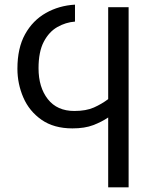

<svg xmlns="http://www.w3.org/2000/svg" viewBox="-20 -567 659 827"><path d="M446 240V-61Q418 -42 381.5 -28Q345 -14 292 -14Q212 -14 159 -51Q106 -88 80.5 -147Q55 -206 55 -271Q55 -360 88 -419.5Q121 -479 177.5 -511Q234 -543 303 -547V-474Q263 -471 227 -450.5Q191 -430 168.5 -387Q146 -344 146 -273Q146 -191 186 -140Q226 -89 300 -89Q351 -89 384.5 -104Q418 -119 446 -140V-536H534V240Z"/></svg>

Font: Noto Sans Living
Style: Regular
Weight: 400
Designer: Monotype Design Team
Foundry: Monotype Imaging Inc.
Version: Version 2.013; ttfautohint (v1.8.4.7-5d5b)